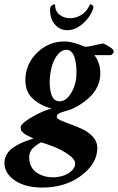

<svg xmlns="http://www.w3.org/2000/svg" viewBox="-76 -637 540 878"><path d="M243.2 -553.7Q272 -553.7 296.6 -569.1Q321.3 -584.5 334 -614.3Q334 -617.2 337.9 -617.2Q342.3 -617.2 347.2 -612.5Q352.1 -607.9 351.6 -604.5Q351.6 -604 350.6 -600.8Q349.6 -597.7 349.6 -596.7Q335.4 -556.6 301.8 -527.8Q268.1 -499 232.4 -499Q195.8 -499 173.3 -527.3Q150.9 -555.7 153.3 -597.7Q153.3 -598.6 153.8 -601.3Q154.3 -604 154.3 -604.5Q154.8 -607.9 161.6 -612.5Q168.5 -617.2 172.9 -617.2Q175.8 -617.2 175.8 -614.3Q176.3 -585 196.8 -569.3Q217.3 -553.7 243.2 -553.7ZM267.6 110.4Q267.6 91.8 239.3 71.3Q210.9 50.8 179 37.6Q147 24.4 112.3 13.7Q84.5 28.3 71 44.2Q57.6 60.1 57.6 82Q57.6 127 89.1 150.4Q120.6 173.8 168 173.8Q188.5 173.8 210.7 167.2Q232.9 160.6 250.2 145.5Q267.6 130.4 267.6 110.4ZM229.5 -409.2Q207 -410.2 189 -388.7Q170.9 -367.2 161.9 -335.9Q152.8 -304.7 151.4 -270.5Q149.9 -230.5 159.7 -202.9Q169.4 -175.3 194.3 -173.8Q225.1 -172.4 248.5 -210.4Q272 -248.5 273.4 -294.9Q274.4 -314 272.7 -332.3Q271 -350.6 266.6 -368.4Q262.2 -386.2 252.7 -397.5Q243.2 -408.7 229.5 -409.2ZM355.5 -384.8Q355.5 -384.3 357.7 -381.6Q359.9 -378.9 361.6 -376.5Q363.3 -374 366 -369.1Q368.7 -364.3 370.6 -359.6Q372.6 -355 375 -348.4Q377.4 -341.8 379.2 -335Q380.9 -328.1 381.8 -319.3Q382.8 -310.5 382.8 -301.8Q382.8 -269.5 368.9 -240.5Q355 -211.4 332.5 -191.2Q310.1 -170.9 289.3 -158Q268.6 -145 248 -136.7Q241.7 -134.3 221.2 -128.4Q200.7 -122.6 192.1 -117.2Q183.6 -111.8 183.6 -102.5Q183.6 -94.7 202.6 -86.2Q221.7 -77.6 249 -67.9Q276.4 -58.1 303.7 -44.9Q331.1 -31.7 350.1 -10Q369.1 11.7 369.1 39.1Q369.1 110.4 295.9 165.5Q222.7 220.7 118.2 220.7Q39.6 220.7 -8.1 188.2Q-55.7 155.8 -55.7 107.4Q-55.7 88.9 -47.1 72.8Q-38.6 56.6 -26.1 45.9Q-13.7 35.2 4.2 25.6Q22 16.1 36.4 10.5Q50.8 4.9 68.4 -1Q74.2 -2.9 77.1 -3.9Q40 -20.5 33.2 -27.3Q31.7 -28.8 28.8 -31.2Q25.9 -33.7 24.7 -35.2Q23.4 -36.6 21.7 -39.3Q20 -42 19.3 -45.7Q18.6 -49.3 18.6 -54.7Q18.6 -71.8 70.3 -101.8Q122.1 -131.8 160.2 -140.6Q107.9 -154.3 74 -185.8Q40 -217.3 40 -270.5Q40 -342.8 92.8 -395Q145.5 -447.3 217.8 -447.3Q257.3 -447.3 310.5 -423.8Q314.5 -421.9 332 -425Q349.6 -428.2 370.4 -433.1Q391.1 -438 394.5 -438.5Q406.7 -434.6 425.5 -422.4Q444.3 -410.2 444.3 -402.3Q444.3 -397 439.2 -390.9Q434.1 -384.8 428.7 -384.8Z"/></svg>

Font: Amiri
Style: Bold Slanted
Weight: 700
Italic angle: 9°
Designer: Khaled Hosny
Version: Version 000.107